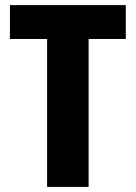

<svg xmlns="http://www.w3.org/2000/svg" viewBox="-20 -734 533 754"><path d="M328 0H165V-581H19V-714H474V-581H328Z"/></svg>

Font: Noto Sans Display SemiCondensed Extra
Style: Regular
Weight: 800
Width: 4
Designer: Monotype Design Team
Foundry: Monotype Imaging Inc.
Version: Version 1.900